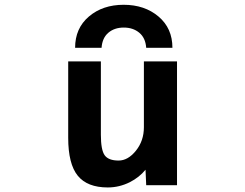

<svg xmlns="http://www.w3.org/2000/svg" viewBox="-20 -784 1040 815"><path d="M408.2 -523.4V-211.9Q408.2 -147.5 424.3 -125Q440.4 -102.5 483.4 -102.5Q523.4 -102.5 557.1 -144.5Q590.8 -186.5 590.8 -244.1V-523.4H731.4V2H600.6L597.7 -63.5Q571.3 -31.2 531.2 -10.7Q486.3 11.7 437.5 11.7Q350.6 11.7 310.1 -38.1Q269.5 -87.9 269.5 -199.2V-523.4ZM711.9 -581.1H600.6Q597.7 -623 571.3 -645Q544.9 -667 505.4 -667Q465.8 -667 439.9 -645Q414.1 -623 411.1 -581.1H298.8Q298.8 -664.1 357.4 -713.9Q416 -763.7 504.9 -763.7Q593.8 -763.7 652.8 -713.9Q711.9 -664.1 711.9 -581.1Z"/></svg>

Font: GenEi Gothic M Regular
Style: Bold
Weight: 700
Designer: o_tamon (Modified); [Source Han Sans]
Ryoko NISHIZUKA  (kana & ideographs); Paul D. Hunt (Latin, Greek & Cyrillic); Wenl
Version: Version 1.1a;Original Version 1.004